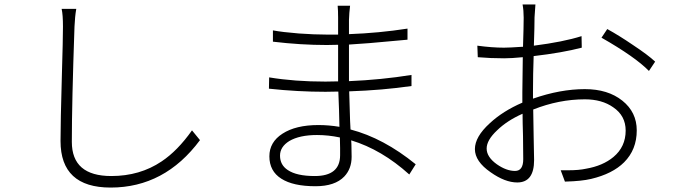

<svg xmlns="http://www.w3.org/2000/svg" viewBox="-20 -808 3040 866"><path d="M253 -172Q253 -255 259 -465Q264 -634 264 -688Q264 -742 258 -768H324Q318 -734 316 -688Q304 -343 304 -168Q304 -14 482 -14Q611 -14 709 -80Q781 -128 846 -220L882 -176Q723 38 479 38Q253 38 253 -172Z M1278 -41Q1318 -14 1400 -14Q1514 -14 1514 -108Q1514 -117 1514 -140Q1513 -171 1513 -188Q1461 -199 1410 -199Q1331 -199 1285 -172Q1243 -146 1243 -106Q1243 -64 1278 -41ZM1193 -408 1194 -459Q1308 -440 1448 -440Q1486 -440 1505 -441V-474V-606Q1488 -605 1454 -605Q1337 -605 1211 -620V-671Q1253 -663 1328 -657Q1399 -652 1453 -652Q1479 -652 1505 -652V-728Q1505 -762 1503 -782H1559Q1555 -750 1554 -718Q1554 -686 1554 -654Q1690 -659 1818 -679V-629Q1803 -628 1774 -625Q1629 -611 1554 -607V-474V-442Q1699 -448 1836 -470V-420Q1705 -401 1555 -396Q1556 -351 1559 -264Q1561 -237 1561 -224Q1710 -185 1855 -67L1826 -21Q1702 -133 1564 -175Q1564 -169 1565 -158Q1566 -115 1566 -101Q1566 -47 1533 -12Q1491 32 1403 32Q1302 32 1249 -2Q1195 -36 1195 -103Q1195 -167 1254 -205Q1314 -244 1416 -244Q1463 -244 1511 -236Q1510 -304 1506 -395Q1487 -394 1448 -394Q1323 -394 1193 -408Z M2221 -67Q2264 -37 2303 -37Q2340 -37 2340 -90Q2340 -115 2339 -194Q2337 -260 2337 -295Q2267 -264 2222 -220Q2175 -176 2175 -138Q2175 -100 2221 -67ZM2189 -252Q2248 -307 2336 -345V-392Q2336 -440 2338 -550Q2286 -545 2254 -545Q2192 -545 2135 -550L2133 -602Q2200 -593 2253 -593Q2277 -593 2336 -597Q2338 -597 2339 -597Q2342 -690 2342 -728Q2342 -761 2337 -788H2395Q2393 -767 2391 -730Q2391 -689 2388 -602Q2521 -619 2603 -645L2604 -593Q2516 -570 2387 -555Q2384 -473 2384 -396V-363Q2507 -406 2618 -406Q2722 -406 2787 -354Q2852 -302 2852 -220Q2852 -133 2795 -76Q2743 -24 2646 -1Q2604 9 2532 11Q2529 11 2528 11L2509 -40Q2514 -40 2525 -40Q2536 -40 2542 -40Q2592 -40 2623 -47Q2699 -60 2747 -100Q2802 -146 2802 -219Q2802 -286 2746 -324Q2695 -360 2618 -360Q2501 -360 2385 -314Q2385 -273 2387 -192.5Q2389 -112 2389 -86Q2389 15 2313 15Q2258 15 2193 -31Q2122 -80 2122 -135.5Q2122 -191 2189 -252ZM2693 -638 2719 -677Q2772 -648 2835 -605Q2903 -560 2935 -530L2907 -488Q2844 -552 2693 -638Z"/></svg>

Font: Source Han Sans Light
Style: Regular
Weight: 300
Designer: Ryoko NISHIZUKA Ë•øÂ°öÊ∂ºÂ≠ê (kana & ideographs); Paul D. Hunt (Latin, Greek & Cyrillic); Wenlong ZHANG Âº†ÊñáÈæô (bopom
Foundry: Adobe Systems Incorporated
Version: Version 1.004;PS 1.004;hotconv 1.0.82;makeotf.lib2.5.63406; 